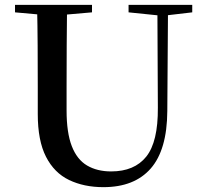

<svg xmlns="http://www.w3.org/2000/svg" viewBox="-20 -755 849 793"><path d="M407 18Q327 18 265.5 -11.5Q204 -41 170 -107.5Q136 -174 136 -284V-397Q136 -481 135.5 -566Q135 -651 133 -735H257Q256 -652 255.5 -567.5Q255 -483 255 -397V-299Q255 -207 276.5 -151.5Q298 -96 339.5 -71.5Q381 -47 439 -47Q535 -47 584 -108Q633 -169 632 -310L630 -735H674L671 -296Q670 -136 602.5 -59Q535 18 407 18ZM42 -704V-735H360V-704L211 -691H187ZM511 -704V-735H774V-704L663 -691H638Z"/></svg>

Font: Noto Serif TC SemiBold
Style: Regular
Weight: 600
Version: Version 2.002-H1;hotconv 1.1.0;makeotfexe 2.6.0